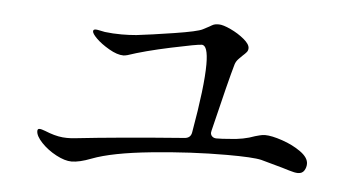

<svg xmlns="http://www.w3.org/2000/svg" viewBox="-40 -636 1079 582"><g transform="rotate(5 500.0 -345.5)"><path d="M907 -174Q907 -163 901 -153.5Q895 -144 882 -144Q872 -144 854.5 -149.5Q837 -155 833 -156L768 -174Q743 -180 663 -180Q554 -180 434.5 -168Q315 -156 255 -133Q219 -119 195 -119Q175 -119 148.5 -133Q122 -147 103 -167Q84 -187 84 -202Q84 -209 90 -209Q96 -209 107.5 -204.5Q119 -200 122 -199Q150 -189 175 -189Q189 -189 197 -190Q333 -205 530 -220Q549 -221 552 -239Q577 -381 577 -448Q577 -506 558 -506Q545 -506 465.5 -489Q386 -472 336 -455Q328 -453 324 -453Q305 -453 280 -467.5Q255 -482 240 -497Q226 -511 226 -518Q226 -524 234 -524Q238 -524 247 -522Q256 -520 262 -519Q286 -516 313 -516Q336 -516 358 -518Q401 -523 471.5 -534Q542 -545 557 -553L576 -563Q584 -568 589 -570Q594 -572 604 -572Q617 -572 640.5 -561Q664 -550 682 -535Q700 -520 700 -508Q700 -501 696 -496Q692 -491 683 -483Q681 -481 673 -473Q665 -465 662 -455Q648 -407 610 -249L609 -243Q609 -236 614 -231.5Q619 -227 627 -227Q644 -227 666 -229Q709 -231 743 -244Q747 -245 756 -247.5Q765 -250 773 -250Q793 -250 825.5 -239Q858 -228 882.5 -210.5Q907 -193 907 -174Z"/></g></svg>

Font: Shippori Mincho B1
Style: Regular
Weight: 400
Designer: FONTDASU
Foundry: FONTDASU / Google Inc. / but / Adobe
Version: Version 3.110; ttfautohint (v1.8.3)